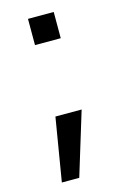

<svg xmlns="http://www.w3.org/2000/svg" viewBox="-107 -624 506 778"><g transform="rotate(-15 146.0 -235.0)"><path d="M126 103H53L97 -162H207ZM92 -573H200V-463H92Z"/></g></svg>

Font: 42dot Sans
Style: Regular
Weight: 400
Designer: 42dot
Version: Version 1.000